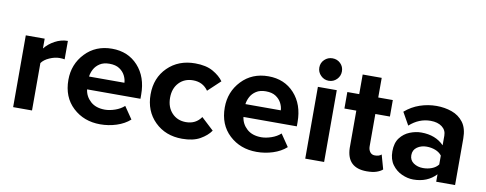

<svg xmlns="http://www.w3.org/2000/svg" viewBox="-60 -973 3219 1272"><g transform="rotate(10 1549.5 -337.0)"><path d="M190 0H63V-483H190V-417Q216 -450 257.5 -472.5Q299 -495 344 -495V-371Q330 -374 309 -374Q278 -374 242.5 -358.5Q207 -343 190 -319Z M650 12Q540 12 466 -57Q392 -126 392 -242Q392 -347 462 -421Q532 -495 642 -495Q750 -495 817 -421.5Q884 -348 884 -229V-201H525Q531 -154 567 -121.5Q603 -89 664 -89Q695 -89 731.5 -101.5Q768 -114 793 -137L849 -55Q812 -22 759 -5Q706 12 650 12ZM761 -287Q760 -311 747.5 -335.5Q735 -360 709.5 -377Q684 -394 642 -394Q603 -394 577.5 -377.5Q552 -361 539 -336.5Q526 -312 523 -287Z M1201 12Q1089 12 1017 -59Q945 -130 945 -242Q945 -353 1017 -424Q1089 -495 1201 -495Q1275 -495 1321.5 -468.5Q1368 -442 1392 -408L1309 -330Q1273 -382 1207 -382Q1149 -382 1112.5 -343.5Q1076 -305 1076 -242Q1076 -179 1112.5 -140Q1149 -101 1207 -101Q1273 -101 1309 -153L1392 -76Q1368 -41 1321.5 -14.5Q1275 12 1201 12Z M1702 12Q1592 12 1518 -57Q1444 -126 1444 -242Q1444 -347 1514 -421Q1584 -495 1694 -495Q1802 -495 1869 -421.5Q1936 -348 1936 -229V-201H1577Q1583 -154 1619 -121.5Q1655 -89 1716 -89Q1747 -89 1783.5 -101.5Q1820 -114 1845 -137L1901 -55Q1864 -22 1811 -5Q1758 12 1702 12ZM1813 -287Q1812 -311 1799.5 -335.5Q1787 -360 1761.5 -377Q1736 -394 1694 -394Q1655 -394 1629.5 -377.5Q1604 -361 1591 -336.5Q1578 -312 1575 -287Z M2091 -535Q2060 -535 2037.5 -557.5Q2015 -580 2015 -611Q2015 -643 2037.5 -664.5Q2060 -686 2091 -686Q2123 -686 2145 -664.5Q2167 -643 2167 -611Q2167 -580 2145 -557.5Q2123 -535 2091 -535ZM2155 0H2028V-483H2155Z M2443 12Q2310 12 2306 -120V-372H2226V-483H2306V-615H2434V-483H2532V-372H2434V-154Q2434 -132 2445.5 -116.5Q2457 -101 2478 -101Q2507 -101 2522 -115L2549 -19Q2535 -6 2509 3Q2483 12 2443 12Z M3036 0H2909V-50Q2851 12 2756 12Q2718 12 2679 -5.5Q2640 -23 2614 -58.5Q2588 -94 2588 -148Q2588 -205 2614 -239Q2640 -273 2679 -288.5Q2718 -304 2756 -304Q2852 -304 2909 -245V-310Q2909 -347 2880 -369Q2851 -391 2803 -391Q2725 -391 2662 -334L2614 -419Q2659 -458 2713.5 -476.5Q2768 -495 2825 -495Q2880 -495 2928 -478Q2976 -461 3006 -421.5Q3036 -382 3036 -312ZM2807 -74Q2838 -74 2865.5 -84.5Q2893 -95 2909 -116V-176Q2893 -197 2865.5 -207.5Q2838 -218 2807 -218Q2770 -218 2743 -199Q2716 -180 2716 -145Q2716 -111 2743 -92.5Q2770 -74 2807 -74Z"/></g></svg>

Font: UN Bangla
Style: Bold
Weight: 700
Designer: Desinged by Rajon, Unicode developed by Rashed (IMGN)
Version: Version 2.001;March 19, 2023;FontCreator 14.0.0.2901 64-bit